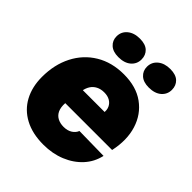

<svg xmlns="http://www.w3.org/2000/svg" viewBox="-208 -875 1014 1014"><g transform="rotate(45 298.5 -368.5)"><path d="M284 10Q202 10 144 -21Q86 -52 56 -108Q26 -164 26 -238Q26 -330 62.5 -401.5Q99 -473 166 -513.5Q233 -554 323 -554Q415 -554 475 -510.5Q535 -467 558 -393Q581 -319 561 -227H211Q209 -195 218.5 -174Q228 -153 247.5 -142.5Q267 -132 293 -132Q322 -132 341.5 -144.5Q361 -157 368 -176L551 -173Q539 -118 501.5 -77Q464 -36 408 -13Q352 10 284 10ZM227 -334 220 -341H397L390 -332Q394 -357 385.5 -375Q377 -393 359.5 -403Q342 -413 317 -413Q291 -413 272 -403Q253 -393 242 -375.5Q231 -358 227 -334ZM464 -597Q424 -597 402 -617Q380 -637 380 -668Q380 -703 406.5 -725Q433 -747 476 -747Q518 -747 539 -727Q560 -707 560 -675Q560 -641 534.5 -619Q509 -597 464 -597ZM237 -597Q197 -597 175 -617Q153 -637 153 -668Q153 -703 179.5 -725Q206 -747 249 -747Q291 -747 312 -727Q333 -707 333 -675Q333 -641 307.5 -619Q282 -597 237 -597Z"/></g></svg>

Font: Mona Sans ExtraLight Black
Style: Italic
Weight: 900
Italic angle: -11.6951°
Version: Version 2.000